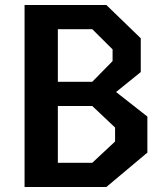

<svg xmlns="http://www.w3.org/2000/svg" viewBox="-20 -750 660 770"><path d="M78.5 0H406.5L571 -138V-282.5L445.5 -381L544.5 -461V-596.5L406.5 -730H78.5ZM212 -97V-325H350L441.5 -238.5V-182.5L350 -97ZM212 -422V-633H350L431.5 -552V-505L350 -422Z"/></svg>

Font: Monaspace Krypton SemiBold
Style: Regular
Weight: 600
Designer: Riley Cran & the Lettermatic Team
Foundry: Lettermatic
Version: Version 1.200 (Monaspace Krypton)